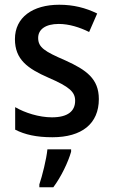

<svg xmlns="http://www.w3.org/2000/svg" viewBox="-20 -569 476 810"><path d="M397 -151C397 -237 344 -274 256 -314C168 -352 141 -369 141 -409C141 -445 172 -468 228 -468C271 -468 316 -454 356 -434L390 -512C341 -536 290 -549 230 -549C118 -549 43 -496 43 -404C43 -318 96 -280 185 -241C273 -203 297 -181 297 -144C297 -100 266 -74 199 -74C145 -74 85 -93 44 -117V-22C85 -1 134 10 201 10C325 10 397 -47 397 -151ZM280 71V61H180C176 102 158 174 146 209V221H205C238 177 268 114 280 71Z"/></svg>

Font: Noto Sans Khmer UI SemiCondensed Medium
Style: Regular
Weight: 500
Width: 4
Designer: Danh Hong and the Monotype Design Team
Foundry: Monotype Imaging Inc.
Version: Version 2.002